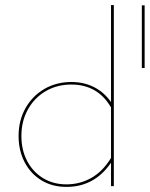

<svg xmlns="http://www.w3.org/2000/svg" viewBox="-20 -731 588 754"><path d="M427 -711V0H416V-92Q351 3 241 3Q185 3 142.5 -23Q100 -49 76.5 -94.5Q53 -140 53 -197Q53 -258 80 -306Q107 -354 154 -381.5Q201 -409 260 -409Q309 -409 349 -389Q389 -369 416 -330V-711ZM416 -111V-309Q364 -399 260 -399Q204 -399 159.5 -373Q115 -347 89.5 -301Q64 -255 64 -197Q64 -142 86.5 -99Q109 -56 149 -31.5Q189 -7 241 -7Q294 -7 339 -32.5Q384 -58 416 -111ZM537 -464V-710H548V-464Z"/></svg>

Font: Ysabeau Hairline
Style: Regular
Weight: 100
Designer: Christian Thalmann (Catharsis Fonts)
Version: Version 0.003